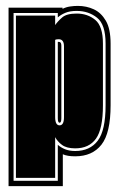

<svg xmlns="http://www.w3.org/2000/svg" viewBox="-20 -525 402 651"><path d="M9 106V-499H192V-495Q204 -501 217.5 -503Q231 -505 244 -505Q273 -505 298 -493.5Q323 -482 339 -454.5Q355 -427 355 -377V-168Q355 -74 324 -34.5Q293 5 235 5Q208 5 193 -2V106ZM26 88H176V-34Q186 -25 200.5 -19Q215 -13 235 -13Q285 -13 311.5 -48Q338 -83 338 -168V-377Q338 -442 309 -465Q280 -488 240 -488Q217 -488 201.5 -481.5Q186 -475 176 -466V-481H26ZM34 78V-472H167V-440Q176 -453 191 -466Q206 -479 240 -479Q277 -479 303 -457.5Q329 -436 329 -377V-168Q329 -88 305.5 -55Q282 -22 235 -22Q206 -22 190.5 -33.5Q175 -45 167 -60V78ZM182 -100Q197 -100 197 -128V-368Q197 -392 179 -392Q171 -392 167 -390V-128Q167 -100 182 -100ZM182 -109Q176 -109 176 -124V-383H180Q188 -383 188 -370V-124Q188 -109 182 -109Z"/></svg>

Font: Alumni Sans Collegiate One
Style: Regular
Weight: 400
Designer: Robert E. Leuschke
Foundry: Robert E. Leuschke
Version: Version 1.100